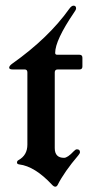

<svg xmlns="http://www.w3.org/2000/svg" viewBox="-20 -666 339 695"><path d="M24.9 -436Q155.8 -528.8 230.5 -633.8Q238.8 -645.5 246.1 -645.5Q255.4 -645.5 255.4 -635.7Q255.4 -630.4 248 -620.6Q179.7 -520 179.7 -474.6Q179.7 -467.8 187 -467.8H267.6Q278.3 -467.8 278.3 -457V-425.3Q278.3 -414.6 267.6 -414.6H189Q178.2 -414.6 178.2 -403.8V-129.9Q178.2 -94.7 211.9 -94.7Q224.6 -94.7 247.1 -118.7Q253.4 -125.5 258.3 -125.5Q269.5 -125.5 269.5 -115.2Q269.5 -110.8 263.7 -104Q212.9 -44.4 189 2.9Q185.5 9.8 180.2 9.8Q174.8 9.8 168.5 2.9Q106 -64 49.8 -70.8Q41.5 -71.8 41.5 -77.6Q41.5 -83.5 46.9 -86.4Q79.1 -104 79.1 -142.6V-403.8Q79.1 -414.6 69.3 -414.6H25.9Q13.2 -414.6 13.2 -421.1Q13.2 -427.7 24.9 -436Z"/></svg>

Font: UnifrakturMaguntia16
Style: Book
Weight: 400
Designer: j. 'mach' wust, Gerrit Ansmann, Georg Duffner, based on a font by Peter Wiegel, original typeface by Carl Albert Fahrenw
Version: Version 2017-03-19